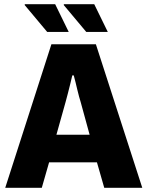

<svg xmlns="http://www.w3.org/2000/svg" viewBox="-20 -899 705 919"><path d="M5 0 226 -687H439L661 0H479L444 -122H215L180 0ZM250 -254H409L366 -411Q363 -421 358.5 -436.5Q354 -452 350 -470Q346 -488 341.5 -505.5Q337 -523 333 -538H326Q322 -519 316 -496Q310 -473 304.5 -450.5Q299 -428 294 -411ZM393 -746 285 -875 286 -879H431L496 -746ZM206 -746 98 -875 99 -879H244L309 -746Z"/></svg>

Font: Archivo SemiCondensed ExtraBold
Style: Regular
Weight: 800
Width: 4
Designer: Hector Gatti
Foundry: Omnibus-Type
Version: Version 2.001